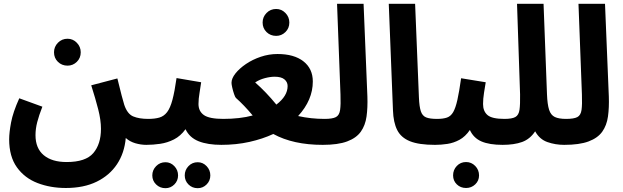

<svg xmlns="http://www.w3.org/2000/svg" viewBox="-20 -754 3262 1006"><path d="M334 -410Q304 -410 283.5 -430Q263 -450 263 -480Q263 -509 283.5 -530Q304 -551 334 -551Q362 -551 382.5 -530Q403 -509 403 -480Q403 -450 382.5 -430Q362 -410 334 -410Z M28 -24Q28 -59 38 -112.5Q48 -166 81 -239L202 -195Q184 -149 175 -114Q166 -79 166 -46Q166 23 209 59Q252 95 329 95Q429 95 469 48Q509 1 509 -79Q509 -125 494.5 -181.5Q480 -238 458 -307L595 -343Q609 -285 617.5 -253Q626 -221 631 -205Q647 -157 678 -144Q709 -131 757 -131Q792 -131 807.5 -112Q823 -93 823 -65Q823 -34 803.5 -14.5Q784 5 747 5Q718 5 689 -3.5Q660 -12 639 -31Q632 48 593 106.5Q554 165 486.5 198Q419 231 325 231Q244 231 176.5 205Q109 179 68.5 122.5Q28 66 28 -24Z M1016 232Q987 232 967.5 212.5Q948 193 948 165Q948 137 967.5 116.5Q987 96 1016 96Q1043 96 1062.5 116.5Q1082 137 1082 165Q1082 193 1062.5 212.5Q1043 232 1016 232ZM847 232Q818 232 798 212.5Q778 193 778 165Q778 137 798 116.5Q818 96 847 96Q874 96 893.5 116.5Q913 137 913 165Q913 193 893.5 212.5Q874 232 847 232Z M746 5 756 -131Q791 -131 815 -138Q839 -145 855.5 -166.5Q872 -188 883.5 -231Q895 -274 905 -345L1034 -323Q1031 -299 1025.5 -267.5Q1020 -236 1020 -209Q1020 -171 1048.5 -151Q1077 -131 1151 -131Q1186 -131 1202 -112Q1218 -93 1218 -65Q1218 -34 1198.5 -14.5Q1179 5 1141 5Q1068 5 1020.5 -14Q973 -33 952 -77Q926 -41 891.5 -23.5Q857 -6 819.5 -0.5Q782 5 746 5Z M1427 -566Q1397 -566 1376.5 -586Q1356 -606 1356 -636Q1356 -665 1376.5 -686Q1397 -707 1427 -707Q1455 -707 1475.5 -686Q1496 -665 1496 -636Q1496 -606 1475.5 -586Q1455 -566 1427 -566Z M1138 5 1148 -131Q1193 -131 1232 -135.5Q1271 -140 1304 -149Q1259 -203 1216 -241Q1212 -245 1206.5 -261Q1201 -277 1197 -294.5Q1193 -312 1193 -320Q1193 -343 1213.5 -369Q1234 -395 1268.5 -418.5Q1303 -442 1346 -456.5Q1389 -471 1434 -471Q1521 -471 1570 -432.5Q1619 -394 1619 -327Q1619 -230 1542 -146Q1609 -131 1681 -131Q1716 -131 1732 -112Q1748 -93 1748 -64Q1748 -33 1728 -14Q1708 5 1671 5Q1516 5 1412 -52Q1356 -26 1287 -10.5Q1218 5 1138 5ZM1317 -322Q1375 -271 1428 -206Q1487 -251 1487 -303Q1487 -324 1470.5 -338Q1454 -352 1419 -352Q1396 -352 1367.5 -344.5Q1339 -337 1317 -322Z M1671 5 1681 -131Q1722 -131 1740 -140.5Q1758 -150 1762 -178Q1766 -206 1764 -259L1746 -734H1885L1905 -248Q1907 -190 1900.5 -143.5Q1894 -97 1870.5 -64Q1847 -31 1799 -13Q1751 5 1671 5Z M2259 5Q2175 5 2128 -14Q2081 -33 2061 -73Q2041 -113 2039 -176L2017 -734H2155L2175 -243Q2177 -195 2185 -171Q2193 -147 2212.5 -139Q2232 -131 2269 -131Q2304 -131 2320.5 -112Q2337 -93 2337 -65Q2337 -34 2317 -14.5Q2297 5 2259 5Z M2422 231Q2393 231 2373.5 212Q2354 193 2354 165Q2354 136 2373.5 115.5Q2393 95 2422 95Q2450 95 2470 115.5Q2490 136 2490 165Q2490 193 2470 212Q2450 231 2422 231Z M2260 5 2270 -131Q2302 -131 2322 -138Q2342 -145 2354.5 -166.5Q2367 -188 2376.5 -230.5Q2386 -273 2396 -344L2525 -323Q2521 -299 2516 -267.5Q2511 -236 2511 -209Q2511 -171 2534.5 -151Q2558 -131 2623 -131Q2658 -131 2674 -112Q2690 -93 2690 -65Q2690 -34 2670.5 -14.5Q2651 5 2614 5Q2544 5 2502.5 -13Q2461 -31 2442 -73Q2418 -38 2387.5 -21.5Q2357 -5 2324 0Q2291 5 2260 5Z M2613 5 2623 -131Q2663 -131 2680.5 -141Q2698 -151 2702 -179Q2706 -207 2705 -259L2689 -734H2828L2846 -260Q2848 -207 2857 -179Q2866 -151 2887 -141Q2908 -131 2946 -131Q2981 -131 2997 -112Q3013 -93 3013 -65Q3013 -34 2993 -14.5Q2973 5 2936 5Q2890 5 2848.5 -9.5Q2807 -24 2784 -66Q2757 -25 2715.5 -10Q2674 5 2613 5Z M2936 5 2946 -131Q2987 -131 3005 -140.5Q3023 -150 3027 -178Q3031 -206 3029 -259L3011 -734H3150L3170 -248Q3172 -190 3165.5 -143.5Q3159 -97 3135.5 -64Q3112 -31 3064 -13Q3016 5 2936 5Z"/></svg>

Font: Noto Sans Arabic SemCond
Style: Bold
Weight: 700
Width: 4
Designer: Monotype Design Team, Nadine Chahine, Nizar Qandah and Khaled Hosny
Foundry: Monotype Imaging Inc.
Version: Version 2.012; ttfautohint (v1.8.4.7-5d5b)